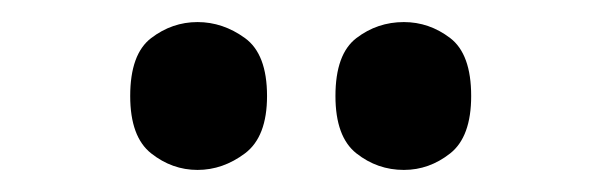

<svg xmlns="http://www.w3.org/2000/svg" viewBox="-20 -776 547 174"><path d="M346 -622Q322 -622 303 -637Q284 -652 284 -689Q284 -727 303 -741.5Q322 -756 346 -756Q369 -756 388 -741.5Q407 -727 407 -689Q407 -652 388 -637Q369 -622 346 -622ZM159 -622Q136 -622 117 -637Q98 -652 98 -689Q98 -727 117 -741.5Q136 -756 159 -756Q182 -756 202 -741.5Q222 -727 222 -689Q222 -652 202 -637Q182 -622 159 -622Z"/></svg>

Font: Noto Serif Hebrew Condensed ExtraBold
Style: Regular
Weight: 800
Width: 3
Designer: Monotype Design Team
Foundry: Monotype Imaging Inc.
Version: Version 2.004; ttfautohint (v1.8.4.7-5d5b)